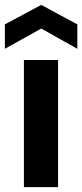

<svg xmlns="http://www.w3.org/2000/svg" viewBox="-30 -767 337 787"><path d="M68 0V-521H208V0ZM-10 -567V-667L139 -747L287 -667V-567L139 -650Z"/></svg>

Font: DM Sans 10pt ExtraBold
Style: Regular
Weight: 800
Version: Version 4.004;gftools[0.9.30]